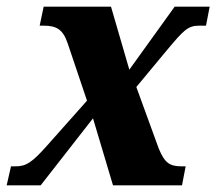

<svg xmlns="http://www.w3.org/2000/svg" viewBox="-42 -556 649 576"><path d="M-22 0H80L237 -201L297 0H504L515 -57H503C467 -57 452 -67 434 -111L367 -295L460 -407C508 -464 521 -479 555 -479H576L587 -536H482L346 -347L291 -536H89L77 -479H89C127 -479 147 -468 161 -426L219 -254L99 -119C52 -66 35 -57 4 -57H-9Z"/></svg>

Font: Noto Serif SemiCondensed Extra
Style: Italic
Weight: 800
Width: 4
Italic angle: -12°
Designer: Monotype Design Team
Foundry: Monotype Imaging Inc.
Version: Version 1.901